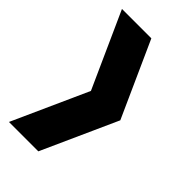

<svg xmlns="http://www.w3.org/2000/svg" viewBox="-228 -825 901 901"><g transform="rotate(45 222.0 -375.0)"><path d="M215 -750 384 -375 215 0H20L189 -375L20 -750Z"/></g></svg>

Font: Black Han Sans
Style: Regular
Weight: 400
Width: 7
Designer: ZESSTYPE
Foundry: ZESSTYPE
Version: Version 1.00